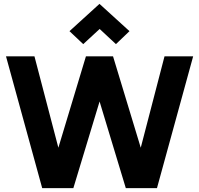

<svg xmlns="http://www.w3.org/2000/svg" viewBox="-20 -972 1029 992"><path d="M630 0 452 -588 424 -681H564L746 -81L675 -85L830 -681H978L791 0ZM198 0 11 -681H158L314 -85L243 -81L424 -681H564L537 -588L359 0ZM410 -744 339 -811 494 -952 649 -811 579 -744 463 -852H527Z"/></svg>

Font: Gabarito
Style: Bold
Weight: 700
Designer: Leandro Assis / Alvaro Franca / Felipe Casaprima
Foundry: Naipe Foundry
Version: Version 1.000